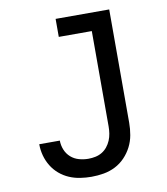

<svg xmlns="http://www.w3.org/2000/svg" viewBox="-83 -805 766 882"><g transform="rotate(-10 300.0 -363.5)"><path d="M273 8Q247 8 220.5 4Q194 0 169.5 -10.5Q145 -21 124.5 -38.5Q104 -56 90 -79Q76 -102 69 -128Q62 -154 62 -180Q62 -181 62 -181Q62 -181 62 -181H158Q158 -181 158 -181Q158 -181 158 -181Q158 -159 166.5 -138Q175 -117 191.5 -102.5Q208 -88 229.5 -82Q251 -76 273 -76Q290 -76 306.5 -79.5Q323 -83 337 -91.5Q351 -100 361.5 -113Q372 -126 378.5 -141.5Q385 -157 387.5 -173.5Q390 -190 390 -206V-651H236V-735H486V-206Q486 -178 481 -149.5Q476 -121 463 -95.5Q450 -70 430 -49Q410 -28 384.5 -15Q359 -2 330.5 3Q302 8 273 8Z"/></g></svg>

Font: Iosevka SS04 Medium Extended
Style: Regular
Weight: 500
Width: 7
Monospace: yes
Designer: Belleve Invis
Foundry: Belleve Invis
Version: Version 19.0.0; ttfautohint (v1.8.4)